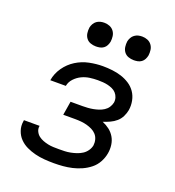

<svg xmlns="http://www.w3.org/2000/svg" viewBox="-134 -839 869 953"><g transform="rotate(20 300.0 -362.5)"><path d="M257 8Q231 8 206 6Q181 4 157 -2Q133 -8 111 -18.5Q89 -29 72.5 -46Q56 -63 48 -86.5Q40 -110 44 -135Q44 -137 44.5 -139Q45 -141 45 -142H128Q128 -141 127.5 -140.5Q127 -140 127 -139Q125 -125 131.5 -112Q138 -99 148.5 -91Q159 -83 172 -78Q185 -73 199 -70Q213 -67 227.5 -66.5Q242 -66 257 -66Q272 -66 287 -66.5Q302 -67 317.5 -70Q333 -73 348 -78Q363 -83 376.5 -91.5Q390 -100 399.5 -113.5Q409 -127 412 -142Q414 -158 410 -173Q406 -188 396 -199Q386 -210 372.5 -216.5Q359 -223 344.5 -227Q330 -231 314 -232.5Q298 -234 282 -234H219L231 -307H295Q308 -307 322 -308Q336 -309 349.5 -311.5Q363 -314 377 -318.5Q391 -323 403.5 -331Q416 -339 424 -351Q432 -363 435 -377Q437 -391 433 -403.5Q429 -416 420.5 -425.5Q412 -435 400 -440.5Q388 -446 375.5 -449Q363 -452 349.5 -453Q336 -454 322 -454Q301 -454 279.5 -451Q258 -448 238 -438.5Q218 -429 202 -412Q186 -395 182 -373H100Q106 -410 128 -441.5Q150 -473 182 -493Q214 -513 250.5 -520.5Q287 -528 322 -528Q347 -528 372.5 -525Q398 -522 421 -514.5Q444 -507 464 -494Q484 -481 497.5 -461.5Q511 -442 516 -417Q521 -392 517 -367Q514 -350 505.5 -332.5Q497 -315 482.5 -302.5Q468 -290 450.5 -282Q433 -274 415 -268Q435 -260 452 -247Q469 -234 480 -215.5Q491 -197 494 -174.5Q497 -152 493 -130Q489 -106 476.5 -83Q464 -60 444 -44Q424 -28 400.5 -17.5Q377 -7 353 -1.5Q329 4 305 6Q281 8 257 8ZM455 -608Q440 -608 426 -613Q412 -618 403.5 -629.5Q395 -641 393 -655.5Q391 -670 393 -685Q395 -695 400.5 -705Q406 -715 415 -721.5Q424 -728 434 -730.5Q444 -733 455 -733Q470 -733 483.5 -727.5Q497 -722 505.5 -710.5Q514 -699 516 -684.5Q518 -670 516 -655Q514 -645 509 -635Q504 -625 495 -618.5Q486 -612 475.5 -610Q465 -608 455 -608ZM255 -608Q240 -608 226 -613Q212 -618 203.5 -629.5Q195 -641 193 -655.5Q191 -670 193 -685Q195 -695 200.5 -705Q206 -715 215 -721.5Q224 -728 234 -730.5Q244 -733 255 -733Q270 -733 283.5 -727.5Q297 -722 305.5 -710.5Q314 -699 316 -684.5Q318 -670 316 -655Q314 -645 309 -635Q304 -625 295 -618.5Q286 -612 275.5 -610Q265 -608 255 -608Z"/></g></svg>

Font: Zed Sans Extended
Style: Italic
Weight: 400
Width: 7
Italic angle: -9°
Designer: Belleve Invis
Foundry: Belleve Invis
Version: Version 1.0.0; ttfautohint (v1.8.4)